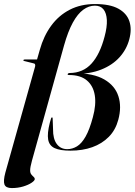

<svg xmlns="http://www.w3.org/2000/svg" viewBox="-43 -734 668 952"><path d="M-16.5 122 131 -404Q132.5 -410 130.8 -414.8Q129 -419.5 121 -420.5L77 -431.5Q75 -432 73.8 -433Q72.5 -434 72.5 -435.5Q73 -437 74.8 -438Q76.5 -439 79 -439H175.5L138.5 -431.5L154.5 -487.5Q173.5 -555.5 210.8 -606.5Q248 -657.5 302.8 -685.8Q357.5 -714 428 -714Q502 -714 543.8 -691Q585.5 -668 598.5 -628.5Q611.5 -589 598 -539Q585 -489.5 550 -450.5Q515 -411.5 459.2 -389.2Q403.5 -367 328 -367L329.5 -371Q420.5 -371 473.8 -340.2Q527 -309.5 544 -257Q561 -204.5 543.5 -140Q530 -89.5 496.5 -55.5Q463 -21.5 414.5 -4.2Q366 13 306.5 13Q255 13 228 0.5Q201 -12 195.8 -42.2Q190.5 -72.5 204 -125.5Q208.5 -143.5 210.5 -147.8Q212.5 -152 214.5 -152Q216.5 -152 217.2 -151Q218 -150 218 -147.5L220 -93.5Q219.5 -45.5 238.5 -20Q257.5 5.5 290.5 5.5Q315.5 5.5 338.5 -8.2Q361.5 -22 381.2 -56.5Q401 -91 417.5 -153Q434.5 -214.5 427 -261.5Q419.5 -308.5 387.8 -335.2Q356 -362 299.5 -362Q295 -362 293.5 -363.2Q292 -364.5 292.5 -367Q293.5 -369 296 -370.5Q298.5 -372 302.5 -372Q368.5 -372.5 410.5 -418.5Q452.5 -464.5 475.5 -552.5Q488.5 -600.5 486.8 -634.8Q485 -669 470.2 -687.5Q455.5 -706 427.5 -706Q397.5 -706 369.8 -685.8Q342 -665.5 318 -621.8Q294 -578 274.5 -508.5L115.5 62.5Q111 79 108.8 90.5Q106.5 102 106.5 111Q106.5 123.5 112.2 130.8Q118 138 123.8 143Q129.5 148 129.5 153.5Q129.5 161.5 113.5 172.2Q97.5 183 71.5 190.8Q45.5 198.5 15.5 198.5Q-14 198.5 -20.8 181Q-27.5 163.5 -16.5 122Z"/></svg>

Font: Fraunces 120pt SemiBold
Style: Italic
Weight: 600
Italic angle: -16°
Version: Version 1.000;[b76b70a41]